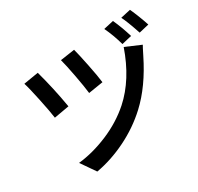

<svg xmlns="http://www.w3.org/2000/svg" viewBox="-152 -1008 1281 1241"><g transform="rotate(-20 488.5 -388.0)"><path d="M438.5 -723.6Q456.1 -686.5 491.2 -597.2Q526.4 -507.8 539.1 -463.9L434.6 -427.7Q420.9 -474.6 388.2 -561.5Q355.5 -648.4 335.9 -689.5ZM61.5 -627 167 -664.1Q228.5 -535.2 279.3 -392.6L171.9 -353.5Q157.2 -400.4 119.1 -495.1Q81.1 -589.8 61.5 -627ZM218.8 -25.4Q324.2 -55.7 427.7 -122.6Q531.2 -189.5 603.5 -280.3Q711.9 -418 746.1 -630.9L867.2 -602.5Q863.3 -593.8 845.7 -534.2Q790 -342.8 694.3 -216.8Q620.1 -119.1 519 -45.4Q418 28.3 310.5 67.4ZM668 -783.2 738.3 -812.5Q778.3 -754.9 815.4 -681.6L745.1 -651.4Q710 -724.6 668 -783.2ZM795.9 -813.5 866.2 -842.8Q906.2 -785.2 945.3 -712.9L875 -682.6Q824.2 -776.4 795.9 -813.5Z"/></g></svg>

Font: Min Sans SemiBold
Style: Regular
Weight: 600
Designer: Jinseong-Kim, NotoSansCJK, Nunito
Foundry: Jinseong-Kim
Version: Version 1.400;Glyphs 3.1.2 (3151)